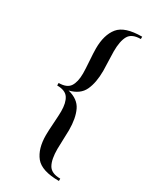

<svg xmlns="http://www.w3.org/2000/svg" viewBox="-188 -767 680 834"><g transform="rotate(30 152.0 -350.0)"><path d="M49.8 -343.8V-356.4Q90.8 -356.4 106 -379.4Q121.1 -402.3 121.1 -445.3Q121.1 -462.9 118.2 -504.9Q115.2 -546.9 115.2 -567.4Q115.2 -635.7 146 -673.8Q176.8 -711.9 263.7 -711.9V-700.2Q218.8 -700.2 203.6 -673.3Q188.5 -646.5 188.5 -594.7Q188.5 -580.1 189.9 -547.9Q191.4 -515.6 191.4 -499Q191.4 -439.5 173.3 -400.9Q155.3 -362.3 103.5 -349.6Q155.3 -336.9 173.3 -298.8Q191.4 -260.7 191.4 -201.2Q191.4 -184.6 189.9 -152.3Q188.5 -120.1 188.5 -105.5Q188.5 -53.7 203.6 -26.9Q218.8 0 263.7 0V11.7Q176.8 11.7 146 -26.4Q115.2 -64.5 115.2 -132.8Q115.2 -154.3 118.2 -195.8Q121.1 -237.3 121.1 -254.9Q121.1 -297.9 106 -320.8Q90.8 -343.8 49.8 -343.8Z"/></g></svg>

Font: TriodPostnaja
Style: Medium
Weight: 500
Version: 20110805